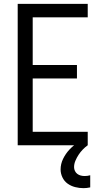

<svg xmlns="http://www.w3.org/2000/svg" viewBox="-20 -755 540 998"><path d="M72 0V-735H436V-665H150V-417H380V-347H150V-70H436V0ZM414 223Q392 223 370.5 217.5Q349 212 331.5 199.5Q314 187 304.5 167Q295 147 295 126Q295 97 308 70.5Q321 44 340.5 23Q360 2 384.5 -13.5Q409 -29 436 -40V0Q422 10 410 22.5Q398 35 388.5 49.5Q379 64 372 80.5Q365 97 365 114Q365 124 369.5 133.5Q374 143 382 149Q390 155 400 157.5Q410 160 420 160Q427 160 434.5 159Q442 158 449 156V219Q440 221 431 222Q422 223 414 223Z"/></svg>

Font: Iosevka Term Curly
Style: Regular
Weight: 400
Designer: Belleve Invis
Foundry: Belleve Invis
Version: Version 32.3.0